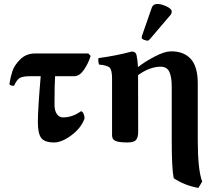

<svg xmlns="http://www.w3.org/2000/svg" viewBox="-20 -701 1102 958"><path d="M183.1 -320.8H133.8Q95.7 -320.8 80.3 -313Q64.9 -305.2 49.8 -272.9Q31.7 -272.9 26.9 -280.8Q31.7 -314.9 41.7 -345.5Q51.8 -376 81.3 -405Q110.8 -434.1 153.8 -434.1H420.9L432.1 -421.9Q420.9 -384.8 398.9 -352.8Q377 -320.8 350.1 -320.8H254.9Q252 -284.7 252 -178.2Q252 -148.4 263.9 -131.8Q275.9 -115.2 293.9 -115.2Q341.8 -115.2 383.8 -146Q391.6 -145 396.7 -134Q401.9 -123 401.9 -109.9Q384.8 -62 336.4 -26.1Q288.1 9.8 250 9.8Q203.1 9.8 186 -12.2Q168.9 -34.2 168.9 -91.8Q168.9 -154.8 183.1 -320.8Z M766.1 -681.2Q784.2 -681.2 810.5 -669.2Q836.9 -657.2 836.9 -643.1Q836.9 -634.3 832 -627.9L728 -505.9Q721.2 -498 716.8 -498Q710 -498 698.5 -502.4Q687 -506.8 687 -512.2Q687 -518.1 688 -521L737.8 -664.1Q744.1 -681.2 766.1 -681.2ZM669.4 -43.5Q669.4 -15.6 658.9 -2.9Q648.4 9.8 616.7 9.8Q573.7 9.8 556.4 2.2Q539.1 -5.4 539.1 -25.9Q539.1 -215.3 539.1 -309.1Q539.1 -351.1 527.6 -363Q516.1 -375 474.1 -378.9Q468.3 -397.9 471.7 -411.1Q556.6 -422.4 637.7 -443.8Q656.7 -443.8 661.1 -426.8Q666.5 -402.8 668.5 -366.2Q701.2 -392.1 750.7 -418.2Q800.3 -444.3 832 -444.8Q896 -445.8 931.4 -407.5Q966.8 -369.1 966.8 -284.2V0Q966.8 146 988.8 205.1L969.7 236.8Q898.9 223.6 846.7 188Q836.9 142.1 836.9 0V-267.1Q836.9 -316.9 825 -342.5Q813 -368.2 781.7 -368.2Q727.5 -368.2 668.9 -326.2V-321.3Q668.9 -229 669.4 -43.5Z"/></svg>

Font: Linux Biolinum
Style: Bold
Weight: 700
Designer: Philipp H. Poll
Foundry: Philipp H. Poll
Version: Version 1.3.2 ; ttfautohint (v0.9)